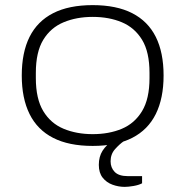

<svg xmlns="http://www.w3.org/2000/svg" viewBox="-20 -558 724 750"><path d="M342 12Q249 12 187.5 -19.5Q126 -51 95.5 -112.5Q65 -174 65 -263Q65 -353 95.5 -414Q126 -475 187.5 -506.5Q249 -538 342 -538Q435 -538 496.5 -506.5Q558 -475 588.5 -414Q619 -353 619 -263Q619 -174 588.5 -112.5Q558 -51 496.5 -19.5Q435 12 342 12ZM342 -34Q406 -34 456 -55Q506 -76 535 -124Q564 -172 564 -253V-273Q564 -355 535 -402.5Q506 -450 456 -471Q406 -492 342 -492Q279 -492 228.5 -471Q178 -450 149 -402.5Q120 -355 120 -273V-253Q120 -172 149 -124Q178 -76 228.5 -55Q279 -34 342 -34ZM467 172Q443 172 419.5 163.5Q396 155 381 136Q366 117 366 86Q366 54 380.5 31Q395 8 424 -12H463V-6Q447 5 429.5 24.5Q412 44 412 72Q412 97 428 113.5Q444 130 479 130H535V158Q522 165 501.5 168.5Q481 172 467 172Z"/></svg>

Font: Archivo Expanded Thin
Style: Regular
Weight: 250
Width: 7
Designer: Hector Gatti
Foundry: Omnibus-Type
Version: Version 2.001